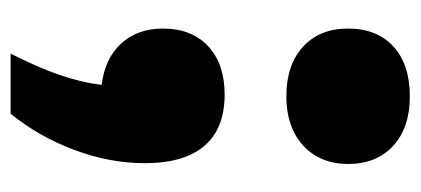

<svg xmlns="http://www.w3.org/2000/svg" viewBox="-230 -368 774 353"><g transform="rotate(90 156.5 -191.0)"><path d="M279.5 -70.5Q279.5 -6 255 59.2Q230.5 124.5 188.5 176H78Q103 127 117 86.8Q131 46.5 135.5 8.5Q87.5 3 59.8 -27Q32 -57 32 -104Q32 -157 64.5 -187.2Q97 -217.5 153.5 -217.5Q215.5 -217.5 247.5 -180.5Q279.5 -143.5 279.5 -70.5ZM32 -444.5Q32 -497.5 65 -527.8Q98 -558 156.5 -558Q214.5 -558 247.8 -527.2Q281 -496.5 281 -444.5Q281 -410.5 265.8 -384.8Q250.5 -359 222.5 -345Q194.5 -331 156.5 -331Q99 -331 65.5 -361.5Q32 -392 32 -444.5Z"/></g></svg>

Font: Encode Sans Semi Expanded ExBd
Style: Regular
Weight: 800
Width: 6
Designer: Multiple Designers
Foundry: Impallari Type
Version: Version 2.000